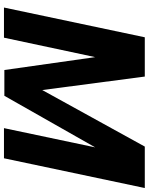

<svg xmlns="http://www.w3.org/2000/svg" viewBox="89 -839 750 968"><g transform="rotate(90 464.0 -355.0)"><path d="M18 0 168 -710H366L434 -193L719 -710H928L778 0H626L723 -460L463 -2H333L268 -460L170 0Z"/></g></svg>

Font: Geist
Style: Bold Italic
Weight: 700
Italic angle: -12°
Designer: Basement.studio, Andrés Briganti, Mateo Zaragoza
Foundry: Basement.studio, Vercel, Andrés Briganti, Guido Ferreyra, Mateo Zaragoza
Version: Version 1.500; ttfautohint (v1.8.4.7-5d5b)